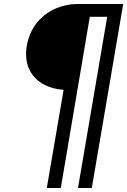

<svg xmlns="http://www.w3.org/2000/svg" viewBox="-20 -720 636 960"><path d="M298 -271 214 220H284L429 -636H516L370 220H439L596 -700H566H526H440H371Q307 -700 252 -674.5Q197 -649 160.5 -601Q124 -553 113 -486Q104 -422 125.5 -375Q147 -328 192.5 -301.5Q238 -275 298 -271Z"/></svg>

Font: Jost* 400 Book Italic
Style: Italic
Weight: 400
Italic angle: -10°
Version: Version 3.200; ttfautohint (v0.97) -l 8 -r 50 -G 200 -x 14 -